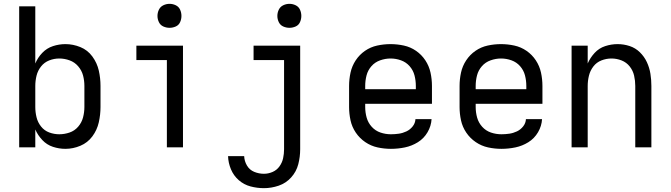

<svg xmlns="http://www.w3.org/2000/svg" viewBox="-20 -768 3496 1001"><path d="M321 8Q361 8 399 -8Q437 -24 461.5 -57Q486 -90 495 -130Q504 -170 504 -210V-320Q504 -361 495 -400.5Q486 -440 461.5 -473.5Q437 -507 399 -522.5Q361 -538 321 -538Q288 -538 256 -527.5Q224 -517 200.5 -492.5Q177 -468 164 -437V-735H80V0H164V-93Q177 -63 200.5 -38Q224 -13 256 -2.5Q288 8 321 8ZM289 -68Q262 -68 236.5 -77.5Q211 -87 194 -108.5Q177 -130 170.5 -156.5Q164 -183 164 -210V-320Q164 -347 170.5 -373.5Q177 -400 194 -421.5Q211 -443 236.5 -453Q262 -463 289 -463Q316 -463 342.5 -453.5Q369 -444 387.5 -422.5Q406 -401 413 -374.5Q420 -348 420 -320V-210Q420 -183 413 -156Q406 -129 387.5 -107.5Q369 -86 342.5 -77Q316 -68 289 -68Z M850 0H934V-530H691V-455H850ZM864 -623Q881 -623 896.5 -630Q912 -637 919 -652.5Q926 -668 926 -685Q926 -702 919 -717.5Q912 -733 896.5 -740.5Q881 -748 864 -748Q847 -748 831.5 -740.5Q816 -733 808.5 -717.5Q801 -702 801 -685Q801 -668 808.5 -652.5Q816 -637 831.5 -630Q847 -623 864 -623Z M1356 213Q1395 213 1433 200Q1471 187 1498 157Q1525 127 1535 88.5Q1545 50 1545 10V-530H1302V-455H1461V10Q1461 34 1456 57Q1451 80 1437 99.5Q1423 119 1401 128.5Q1379 138 1356 138Q1330 138 1305.5 128Q1281 118 1267.5 95Q1254 72 1253 46H1169Q1170 81 1184 114.5Q1198 148 1225 171.5Q1252 195 1286.5 204Q1321 213 1356 213ZM1489 -623Q1506 -623 1521.5 -630Q1537 -637 1544 -652.5Q1551 -668 1551 -685Q1551 -702 1544 -717.5Q1537 -733 1521.5 -740.5Q1506 -748 1489 -748Q1472 -748 1456.5 -740.5Q1441 -733 1433.5 -717.5Q1426 -702 1426 -685Q1426 -668 1433.5 -652.5Q1441 -637 1456.5 -630Q1472 -623 1489 -623Z M2018 8Q2055 8 2091 0.5Q2127 -7 2158.5 -26.5Q2190 -46 2209 -78.5Q2228 -111 2230 -147H2146Q2145 -126 2131.5 -109Q2118 -92 2099 -83Q2080 -74 2059.5 -71Q2039 -68 2018 -68Q1990 -68 1963.5 -77Q1937 -86 1918 -107Q1899 -128 1891.5 -155Q1884 -182 1884 -210V-227H2232V-320Q2232 -355 2224.5 -389.5Q2217 -424 2197.5 -453.5Q2178 -483 2149 -503Q2120 -523 2085.5 -530.5Q2051 -538 2016 -538Q1981 -538 1946.5 -530.5Q1912 -523 1883 -503Q1854 -483 1834.5 -453.5Q1815 -424 1807.5 -389.5Q1800 -355 1800 -320V-210Q1800 -175 1807.5 -140.5Q1815 -106 1835 -76.5Q1855 -47 1884.5 -27Q1914 -7 1948.5 0.5Q1983 8 2018 8ZM1884 -303V-320Q1884 -348 1891 -375Q1898 -402 1916.5 -423Q1935 -444 1962 -453.5Q1989 -463 2016 -463Q2044 -463 2070.5 -453.5Q2097 -444 2115.5 -423Q2134 -402 2141 -375Q2148 -348 2148 -320V-303Z M2594 8Q2631 8 2667 0.5Q2703 -7 2734.5 -26.5Q2766 -46 2785 -78.5Q2804 -111 2806 -147H2722Q2721 -126 2707.5 -109Q2694 -92 2675 -83Q2656 -74 2635.5 -71Q2615 -68 2594 -68Q2566 -68 2539.5 -77Q2513 -86 2494 -107Q2475 -128 2467.5 -155Q2460 -182 2460 -210V-227H2808V-320Q2808 -355 2800.5 -389.5Q2793 -424 2773.5 -453.5Q2754 -483 2725 -503Q2696 -523 2661.5 -530.5Q2627 -538 2592 -538Q2557 -538 2522.5 -530.5Q2488 -523 2459 -503Q2430 -483 2410.5 -453.5Q2391 -424 2383.5 -389.5Q2376 -355 2376 -320V-210Q2376 -175 2383.5 -140.5Q2391 -106 2411 -76.5Q2431 -47 2460.5 -27Q2490 -7 2524.5 0.5Q2559 8 2594 8ZM2460 -303V-320Q2460 -348 2467 -375Q2474 -402 2492.5 -423Q2511 -444 2538 -453.5Q2565 -463 2592 -463Q2620 -463 2646.5 -453.5Q2673 -444 2691.5 -423Q2710 -402 2717 -375Q2724 -348 2724 -320V-303Z M2960 0H3044V-320Q3044 -347 3050.5 -373.5Q3057 -400 3073.5 -421.5Q3090 -443 3115.5 -453Q3141 -463 3168 -463Q3195 -463 3220.5 -453Q3246 -443 3263 -421.5Q3280 -400 3286 -373.5Q3292 -347 3292 -320V0H3376V-320Q3376 -352 3371 -383.5Q3366 -415 3352.5 -444Q3339 -473 3316 -495.5Q3293 -518 3262.5 -528Q3232 -538 3200 -538Q3167 -538 3135 -527.5Q3103 -517 3080 -492Q3057 -467 3044 -437V-530H2960Z"/></svg>

Font: Iosevka SS01 Extended
Style: Regular
Weight: 400
Width: 7
Monospace: yes
Designer: Belleve Invis
Foundry: Belleve Invis
Version: Version 3.4.7; ttfautohint (v1.8.3)